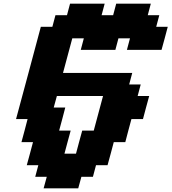

<svg xmlns="http://www.w3.org/2000/svg" viewBox="-20 -895 929 1040"><path d="M216.3 125H403.8L420.9 62.5H483.4L500 0H562.5Q568.4 -21 579.6 -62.5Q590.8 -104 596.2 -125H658.7Q664.1 -145.5 675 -187.3Q686 -229 691.9 -250H754.4Q759.8 -270.5 771 -312.3Q782.2 -354 788.1 -375H725.6L742.2 -437.5H679.7L696.3 -500H321.3L371.6 -687.5H434.1L417.5 -625H605L621.6 -687.5H684.1L667.5 -625H855Q860.8 -645.5 872.1 -687.3Q883.3 -729 888.7 -750H826.2L842.8 -812.5H780.3L796.9 -875H609.4L592.8 -812.5H530.3L546.9 -875H359.4L342.8 -812.5H280.3L263.7 -750H201.2Q179.2 -667 134.3 -500Q89.4 -333 66.9 -250H129.4Q124 -229 113 -187.3Q102.1 -145.5 96.2 -125H158.7Q153.3 -104 142.1 -62.5Q130.9 -21 125 0H187.5L170.9 62.5H233.4ZM391.6 -62.5H329.1Q334.5 -83 345.7 -124.8Q356.9 -166.5 362.8 -187.5H300.3Q306.2 -208 317.1 -249.8Q328.1 -291.5 333.5 -312.5H271L288.1 -375H538.1L487.8 -187.5H425.3Q419.4 -166.5 408.2 -124.8Q397 -83 391.6 -62.5Z"/></svg>

Font: Faithful 32x
Style: SemiboldOblique
Weight: 400
Foundry: Faithful Resource Pack
Version: Version 1.0; January 27, 2023